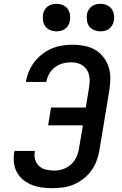

<svg xmlns="http://www.w3.org/2000/svg" viewBox="-20 -977 640 1005"><path d="M255 8Q227 8 200 4.5Q173 1 148.5 -8.5Q124 -18 103.5 -34Q83 -50 70 -72.5Q57 -95 53.5 -122.5Q50 -150 54 -178L56 -187H163L162 -182Q158 -160 164.5 -140Q171 -120 185.5 -107Q200 -94 221 -89Q242 -84 263 -84Q287 -84 310.5 -92Q334 -100 352.5 -117Q371 -134 381 -157Q391 -180 394 -203L414 -321H232L247 -414H429L446 -518Q449 -535 449.5 -551.5Q450 -568 446.5 -583.5Q443 -599 434 -612.5Q425 -626 412.5 -634.5Q400 -643 384 -647Q368 -651 351 -651Q330 -651 308 -645Q286 -639 267.5 -625Q249 -611 237.5 -590.5Q226 -570 223 -549L222 -548H115L116 -549Q120 -576 131 -602.5Q142 -629 160 -652.5Q178 -676 201.5 -694Q225 -712 251 -723Q277 -734 304.5 -738.5Q332 -743 359 -743Q391 -743 421.5 -737Q452 -731 477.5 -716.5Q503 -702 521 -678.5Q539 -655 548.5 -626.5Q558 -598 557.5 -566.5Q557 -535 552 -503L500 -188Q495 -161 485 -134Q475 -107 457.5 -83Q440 -59 416 -40.5Q392 -22 365.5 -11Q339 0 310.5 4Q282 8 255 8ZM506 -813Q489 -813 473 -819.5Q457 -826 447.5 -838.5Q438 -851 435.5 -868Q433 -885 435 -902Q437 -914 443.5 -925Q450 -936 460 -943.5Q470 -951 482 -954Q494 -957 506 -957Q523 -957 538.5 -950.5Q554 -944 563.5 -931.5Q573 -919 576 -902Q579 -885 576 -868Q574 -856 567.5 -845Q561 -834 551.5 -826.5Q542 -819 530 -816Q518 -813 506 -813ZM276 -813Q259 -813 243 -819.5Q227 -826 217.5 -838.5Q208 -851 205.5 -868Q203 -885 205 -902Q207 -914 213.5 -925Q220 -936 230 -943.5Q240 -951 252 -954Q264 -957 276 -957Q293 -957 308.5 -950.5Q324 -944 333.5 -931.5Q343 -919 346 -902Q349 -885 346 -868Q344 -856 337.5 -845Q331 -834 321.5 -826.5Q312 -819 300 -816Q288 -813 276 -813Z"/></svg>

Font: Iosevka Semibold Extended
Style: Italic
Weight: 600
Width: 7
Italic angle: -9°
Monospace: yes
Designer: Belleve Invis
Foundry: Belleve Invis
Version: Version 32.5.0; ttfautohint (v1.8.4)